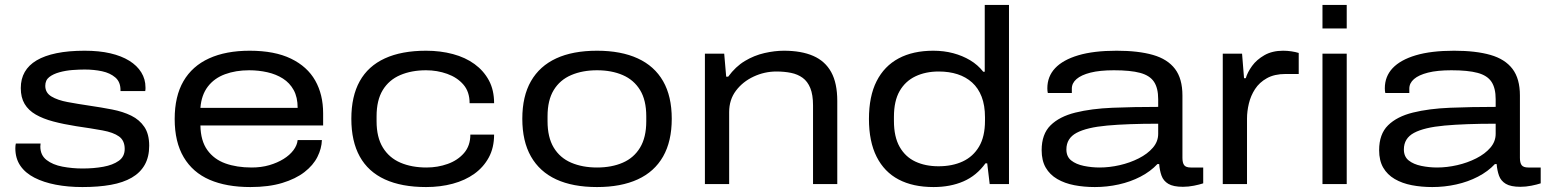

<svg xmlns="http://www.w3.org/2000/svg" viewBox="-20 -744 6249 776"><path d="M313 12Q255 12 205.5 2.5Q156 -7 119 -26Q82 -45 62 -74.5Q42 -104 42 -145Q42 -150 42.5 -155Q43 -160 44 -164H144Q144 -162 143.5 -158Q143 -154 143 -152Q143 -117 168 -97.5Q193 -78 232.5 -70.5Q272 -63 314 -63Q359 -63 397.5 -70Q436 -77 460 -94Q484 -111 484 -142Q484 -176 461 -192.5Q438 -209 394 -217Q350 -225 288 -234Q237 -242 195.5 -253Q154 -264 124.5 -281Q95 -298 79.5 -324Q64 -350 64 -388Q64 -425 80 -453Q96 -481 128 -500Q160 -519 208.5 -529Q257 -539 322 -539Q381 -539 426 -528.5Q471 -518 502.5 -498.5Q534 -479 551 -451.5Q568 -424 568 -391Q568 -387 568 -384Q568 -381 567 -376H467V-380Q467 -413 446 -431Q425 -449 392.5 -456Q360 -463 322 -463Q300 -463 273 -461Q246 -459 220.5 -452Q195 -445 179 -432.5Q163 -420 163 -397Q163 -369 188 -354Q213 -339 253.5 -331.5Q294 -324 341 -317Q389 -310 433 -301.5Q477 -293 510.5 -276.5Q544 -260 563.5 -231Q583 -202 583 -155Q583 -110 565 -78Q547 -46 512.5 -26Q478 -6 428 3Q378 12 313 12Z M992 12Q895 12 827 -17.5Q759 -47 722.5 -108.5Q686 -170 686 -263Q686 -355 721.5 -416Q757 -477 825 -508Q893 -539 989 -539Q1090 -539 1156 -507Q1222 -475 1254 -418.5Q1286 -362 1286 -286V-237H790Q791 -175 818 -137.5Q845 -100 891 -83.5Q937 -67 997 -67Q1036 -67 1068.5 -76.5Q1101 -86 1126 -101.5Q1151 -117 1166 -137Q1181 -157 1183 -178H1281Q1280 -144 1263 -110Q1246 -76 1210.5 -48.5Q1175 -21 1120.5 -4.5Q1066 12 992 12ZM790 -308H1183Q1183 -351 1167 -380Q1151 -409 1123.5 -426.5Q1096 -444 1060.5 -452Q1025 -460 987 -460Q933 -460 889.5 -444Q846 -428 820 -394Q794 -360 790 -308Z M1702 12Q1603 12 1535.5 -19Q1468 -50 1434 -111.5Q1400 -173 1400 -264Q1400 -355 1434 -416Q1468 -477 1535.5 -508Q1603 -539 1702 -539Q1760 -539 1810.5 -525.5Q1861 -512 1898 -485Q1935 -458 1956 -419Q1977 -380 1977 -327H1878Q1878 -373 1853 -402Q1828 -431 1787.5 -445.5Q1747 -460 1702 -460Q1643 -460 1597.5 -440.5Q1552 -421 1527 -380Q1502 -339 1502 -274V-254Q1502 -189 1527.5 -147.5Q1553 -106 1598.5 -86.5Q1644 -67 1704 -67Q1749 -67 1789.5 -81.5Q1830 -96 1855.5 -125.5Q1881 -155 1881 -200H1977Q1977 -147 1955.5 -107.5Q1934 -68 1897 -41.5Q1860 -15 1810 -1.5Q1760 12 1702 12Z M2393 12Q2295 12 2228 -19Q2161 -50 2126 -111.5Q2091 -173 2091 -264Q2091 -355 2126 -416Q2161 -477 2228 -508Q2295 -539 2393 -539Q2490 -539 2557.5 -508Q2625 -477 2660 -416Q2695 -355 2695 -264Q2695 -173 2660 -111.5Q2625 -50 2557.5 -19Q2490 12 2393 12ZM2393 -67Q2452 -67 2497 -86.5Q2542 -106 2567 -147.5Q2592 -189 2592 -254V-274Q2592 -339 2567 -380Q2542 -421 2497 -440.5Q2452 -460 2393 -460Q2334 -460 2288.5 -440.5Q2243 -421 2218 -380Q2193 -339 2193 -274V-254Q2193 -189 2218 -147.5Q2243 -106 2288.5 -86.5Q2334 -67 2393 -67Z M2829 0V-527H2907L2915 -434H2923Q2953 -475 2990.5 -497.5Q3028 -520 3069.5 -529.5Q3111 -539 3148 -539Q3219 -539 3267 -518Q3315 -497 3339.5 -452.5Q3364 -408 3364 -336V0H3266V-318Q3266 -361 3255 -388Q3244 -415 3224 -429.5Q3204 -444 3177 -449.5Q3150 -455 3118 -455Q3070 -455 3026 -434.5Q2982 -414 2954.5 -377.5Q2927 -341 2927 -291V0Z M3753 12Q3670 12 3612 -18.5Q3554 -49 3523 -110.5Q3492 -172 3492 -263Q3492 -355 3523 -416Q3554 -477 3612 -508Q3670 -539 3752 -539Q3795 -539 3832.5 -529Q3870 -519 3901 -500.5Q3932 -482 3954 -454H3960V-724H4058V0H3980L3970 -84H3963Q3927 -34 3874 -11Q3821 12 3753 12ZM3773 -72Q3829 -72 3871 -91.5Q3913 -111 3937 -151.5Q3961 -192 3961 -256V-270Q3961 -318 3947.5 -353Q3934 -388 3909 -410.5Q3884 -433 3850 -444Q3816 -455 3774 -455Q3721 -455 3680 -435.5Q3639 -416 3616 -376Q3593 -336 3593 -272V-255Q3593 -191 3616 -150.5Q3639 -110 3679.5 -91Q3720 -72 3773 -72Z M4405 12Q4361 12 4322 4.5Q4283 -3 4253 -20.5Q4223 -38 4206.5 -66.5Q4190 -95 4190 -137Q4190 -202 4226 -237.5Q4262 -273 4326.5 -289Q4391 -305 4476.5 -308.5Q4562 -312 4661 -312V-343Q4661 -388 4644 -413.5Q4627 -439 4588 -449.5Q4549 -460 4482 -460Q4425 -460 4387.5 -450.5Q4350 -441 4331 -424.5Q4312 -408 4312 -386V-368H4215Q4214 -372 4213.5 -376.5Q4213 -381 4213 -387Q4213 -435 4244.5 -468.5Q4276 -502 4338 -520.5Q4400 -539 4493 -539Q4581 -539 4640 -522Q4699 -505 4729 -465.5Q4759 -426 4759 -358V-106Q4759 -86 4766 -76.5Q4773 -67 4793 -67H4843V-3Q4828 2 4805.5 6.5Q4783 11 4761 11Q4722 11 4702 -1Q4682 -13 4674.5 -34Q4667 -55 4665 -81H4658Q4630 -51 4589.5 -30Q4549 -9 4501.5 1.5Q4454 12 4405 12ZM4424 -67Q4464 -67 4505.5 -76.5Q4547 -86 4582.5 -104Q4618 -122 4639.5 -147Q4661 -172 4661 -203V-244Q4537 -244 4454.5 -236.5Q4372 -229 4331 -207Q4290 -185 4290 -140Q4290 -111 4309.5 -95.5Q4329 -80 4360.5 -73.5Q4392 -67 4424 -67Z M4922 0V-527H5000L5008 -428H5015Q5022 -452 5040.5 -477.5Q5059 -503 5090.5 -521Q5122 -539 5166 -539Q5183 -539 5199.5 -536.5Q5216 -534 5229 -530V-445H5176Q5131 -445 5100.5 -428Q5070 -411 5052.5 -384Q5035 -357 5027.5 -325.5Q5020 -294 5020 -265V0Z M5325 -629V-724H5423V-629ZM5325 0V-527H5423V0Z M5769 12Q5725 12 5686 4.5Q5647 -3 5617 -20.5Q5587 -38 5570.5 -66.5Q5554 -95 5554 -137Q5554 -202 5590 -237.5Q5626 -273 5690.5 -289Q5755 -305 5840.5 -308.5Q5926 -312 6025 -312V-343Q6025 -388 6008 -413.5Q5991 -439 5952 -449.5Q5913 -460 5846 -460Q5789 -460 5751.5 -450.5Q5714 -441 5695 -424.5Q5676 -408 5676 -386V-368H5579Q5578 -372 5577.5 -376.5Q5577 -381 5577 -387Q5577 -435 5608.5 -468.5Q5640 -502 5702 -520.5Q5764 -539 5857 -539Q5945 -539 6004 -522Q6063 -505 6093 -465.5Q6123 -426 6123 -358V-106Q6123 -86 6130 -76.5Q6137 -67 6157 -67H6207V-3Q6192 2 6169.5 6.5Q6147 11 6125 11Q6086 11 6066 -1Q6046 -13 6038.5 -34Q6031 -55 6029 -81H6022Q5994 -51 5953.5 -30Q5913 -9 5865.5 1.5Q5818 12 5769 12ZM5788 -67Q5828 -67 5869.5 -76.5Q5911 -86 5946.5 -104Q5982 -122 6003.5 -147Q6025 -172 6025 -203V-244Q5901 -244 5818.5 -236.5Q5736 -229 5695 -207Q5654 -185 5654 -140Q5654 -111 5673.5 -95.5Q5693 -80 5724.5 -73.5Q5756 -67 5788 -67Z"/></svg>

Font: Archivo Expanded
Style: Regular
Weight: 400
Width: 7
Designer: Hector Gatti
Foundry: Omnibus-Type
Version: Version 2.001